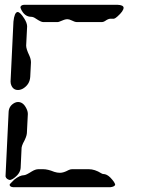

<svg xmlns="http://www.w3.org/2000/svg" viewBox="-20 -780 690 800"><path d="M80 -760H470Q494 -759 495 -748Q495 -734 469 -711Q460 -703 455 -702H440Q431 -702 417 -692Q410 -688 405 -688H300Q292 -688 276 -696Q268 -700 260 -700Q250 -700 228 -690Q223 -688 220 -688H160Q151 -688 130 -702Q119 -710 110 -710Q82 -710 67 -743Q65 -748 65 -750Q67 -759 80 -760ZM24 -440 36 -690Q40 -728 53 -730Q64 -730 81 -703Q93 -684 93 -670L89 -590Q89 -576 102 -549Q109 -534 109 -520L106 -460Q104 -428 76 -411Q65 -405 55 -405Q32 -405 25 -431Q24 -435 24 -440ZM3 -45 16 -315Q18 -340 42 -352Q49 -355 55 -355Q77 -355 90 -328Q96 -316 96 -305L92 -225Q91 -210 76 -183Q71 -172 70 -165L66 -80Q64 -55 34 -35Q25 -30 21 -30Q6 -33 3 -45ZM440 0H35Q21 -1 20 -10Q20 -13 37 -29Q39 -31 40 -32Q63 -50 80 -50Q88 -50 113 -66Q128 -75 140 -75H160Q179 -75 206 -64Q218 -60 230 -60Q245 -60 265 -71Q273 -75 280 -75H350Q375 -75 402 -58Q407 -55 410 -55Q425 -55 440 -40Q459 -20 460 -10Q457 -2 440 0Z"/></svg>

Font: Segment14
Style: Regular
Weight: 400
Monospace: yes
Designer: Paul Flo Williams
Foundry: His Deeds Are Dust
Version: Version 1.002